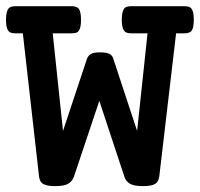

<svg xmlns="http://www.w3.org/2000/svg" viewBox="-28 -600 656 630"><path d="M22.5 -490.7Q13.2 -490.7 7.3 -492.9Q1.5 -495.1 -2 -501Q-8.3 -510.3 -8.3 -535.2Q-8.3 -560.5 -1 -570.8Q2.4 -575.7 8.1 -577.6Q13.7 -579.6 22.5 -579.6H207Q224.1 -579.6 230.5 -571.3Q237.8 -561 237.8 -535.2Q237.8 -508.8 231 -500Q228 -494.6 222.2 -492.7Q216.3 -490.7 207 -490.7H145L178.7 -170.4L256.8 -405.3Q260.3 -416.5 269.5 -422.4Q278.8 -428.2 298.8 -428.2Q320.8 -428.2 330.1 -423.8Q340.3 -418.5 343.3 -408.7L421.9 -170.4L456.1 -490.7H402.3Q393.6 -490.7 387.9 -492.7Q382.3 -494.6 378.9 -499.5Q371.6 -509.3 371.6 -535.2Q371.6 -559.6 378.4 -570.3Q381.8 -575.7 387.7 -577.6Q393.6 -579.6 402.3 -579.6H577.1Q585.9 -579.6 591.8 -577.6Q597.7 -575.7 601.1 -570.3Q607.9 -560.5 607.9 -535.2Q607.9 -510.3 601.6 -500.5Q595.7 -490.7 577.1 -490.7H549.8L494.6 -21Q492.2 -3.4 481 3.4Q469.2 10.7 441.4 10.7Q413.1 10.7 399.2 3.4Q385.3 -3.9 379.9 -21L297.9 -269L214.8 -21Q209 -4.4 194.8 3.4Q181.6 10.7 152.3 10.7Q126 10.7 113.3 3.4Q102.1 -3.4 100.1 -21L46.9 -490.7Z"/></svg>

Font: Courier Prime SemiBold
Style: Regular
Weight: 600
Designer: Alan Dague-Greene
Foundry: Quote-Unquote Apps
Version: Version 1.202